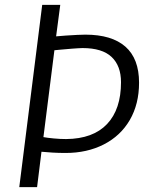

<svg xmlns="http://www.w3.org/2000/svg" viewBox="-20 -767 623 787"><path d="M59 0 153 -747H227L210 -618Q225 -619.5 249.5 -621.2Q274 -623 297 -624Q320 -625 330 -625Q438 -625 494 -575.8Q550 -526.5 550 -428Q550 -340.5 512 -275Q474 -210 405.5 -175Q337 -140 249 -140Q220.5 -140 195.8 -141.5Q171 -143 150 -145L132 0ZM251 -197Q361.5 -198 418.8 -258.5Q476 -319 476 -430Q476 -497 437.5 -533.5Q399 -570 318 -570Q311 -570 299.8 -569.2Q288.5 -568.5 275.2 -567.5Q262 -566.5 248.5 -565.2Q235 -564 223.2 -563Q211.5 -562 203 -561L158 -205Q174 -202 200.5 -199.5Q227 -197 251 -197Z"/></svg>

Font: Koeln Type Sans Light
Style: Italic
Weight: 300
Italic angle: -7.5°
Designer: Eben Sorkin
Foundry: Eben Sorkin
Version: Version 2.001